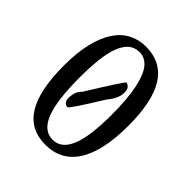

<svg xmlns="http://www.w3.org/2000/svg" viewBox="-188 -798 931 931"><g transform="rotate(45 277.0 -333.0)"><path d="M271 8Q166 8 114.5 -75Q63 -158 63 -327Q63 -417 79 -482.5Q95 -548 123.5 -590.5Q152 -633 192 -653.5Q232 -674 279 -674Q386 -674 438.5 -591.5Q491 -509 491 -342Q491 -169 435 -80.5Q379 8 271 8ZM158 -342Q158 -183 187.5 -108.5Q217 -34 279 -34Q338 -34 367 -104Q396 -174 396 -321Q396 -433 381 -502.5Q366 -572 340 -602.5Q314 -633 277 -633Q243 -633 220.5 -613Q198 -593 184 -555.5Q170 -518 164 -464Q158 -410 158 -342ZM336 -484Q364 -478 364 -441Q364 -402 325 -356Q228 -197 218 -197H216Q198 -197 190 -222V-232Q190 -276 216 -300Q330 -484 336 -484Z"/></g></svg>

Font: Myanglish
Style: Regular
Weight: 400
Designer: KyawKyaw ( MaYenGone)
Foundry: TattooFont3D
Version: Version 1.003 December 13, 2014